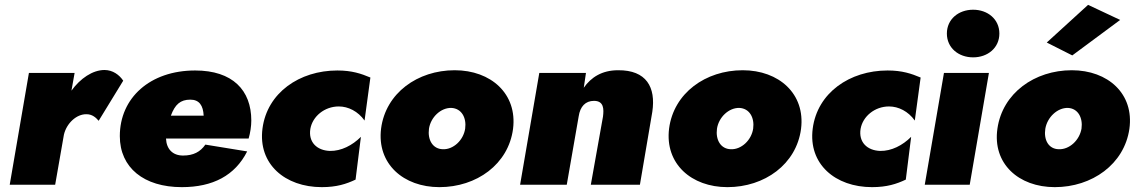

<svg xmlns="http://www.w3.org/2000/svg" viewBox="-20 -760 4682 790"><path d="M386 -263 487 -428C471 -452 444 -472 410 -472C361 -472 310 -437 274 -387L287 -460H99L20 0H207L243 -206C254 -253 295 -291 336 -290C359 -290 374 -277 386 -263Z M728 10C856 10 947 -38 997 -137L825 -165C804 -135 776 -120 733 -120C691 -120 665 -146 663 -190H1003C1010 -214 1014 -241 1014 -264C1014 -389 937 -470 783 -470C597 -470 473 -357 473 -200C473 -70 572 10 728 10ZM763 -350C800 -350 816 -326 818 -284H683C700 -330 722 -350 763 -350Z M1257 -230C1266 -281 1315 -322 1374 -322C1413 -322 1453 -302 1480 -264L1504 -441C1466 -457 1428 -470 1368 -470C1212 -470 1079 -378 1060 -231C1041 -85 1153 10 1304 10C1365 10 1405 -3 1443 -21L1465 -197C1430 -162 1384 -138 1337 -139C1284 -141 1248 -175 1257 -230Z M1548 -231C1530 -86 1640 10 1788 10C1941 10 2072 -84 2091 -230C2109 -374 2000 -471 1851 -471C1698 -471 1567 -377 1548 -231ZM1745 -230C1752 -278 1794 -317 1837 -316C1879 -314 1900 -276 1894 -231C1887 -183 1845 -144 1802 -146C1760 -147 1739 -185 1745 -230Z M2461 -280 2411 0H2613L2664 -300C2679 -401 2640 -472 2523 -471C2457 -471 2412 -442 2382 -399L2391 -460H2199L2120 0H2312L2361 -281C2367 -322 2389 -345 2424 -345C2465 -345 2465 -311 2461 -280Z M2733 -231C2715 -86 2825 10 2973 10C3126 10 3257 -84 3276 -230C3294 -374 3185 -471 3036 -471C2883 -471 2752 -377 2733 -231ZM2930 -230C2937 -278 2979 -317 3022 -316C3064 -314 3085 -276 3079 -231C3072 -183 3030 -144 2987 -146C2945 -147 2924 -185 2930 -230Z M3521 -230C3530 -281 3579 -322 3638 -322C3677 -322 3717 -302 3744 -264L3768 -441C3730 -457 3692 -470 3632 -470C3476 -470 3343 -378 3324 -231C3305 -85 3417 10 3568 10C3629 10 3669 -3 3707 -21L3729 -197C3694 -162 3648 -138 3601 -139C3548 -141 3512 -175 3521 -230Z M3876 -622C3876 -563 3924 -524 3984 -524C4044 -524 4092 -563 4092 -622C4092 -681 4044 -720 3984 -720C3924 -720 3876 -681 3876 -622ZM3864 -460 3785 0H3970L4049 -460Z M4589 -678 4457 -740 4287 -585 4392 -532ZM4084 -231C4063 -87 4171 10 4320 10C4473 10 4606 -84 4627 -230C4647 -374 4539 -471 4390 -471C4237 -471 4105 -377 4084 -231ZM4281 -230C4289 -278 4331 -317 4374 -316C4416 -314 4436 -275 4430 -231C4422 -183 4380 -144 4336 -146C4294 -147 4274 -185 4281 -230Z"/></svg>

Font: Jost* Black
Style: Italic
Weight: 900
Italic angle: -10°
Version: Version 3.7